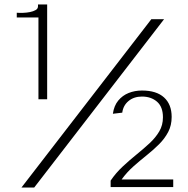

<svg xmlns="http://www.w3.org/2000/svg" viewBox="-20 -837 840 859"><path d="M76 2 657 -751H714L133 2ZM152 -393V-759H55V-780Q66 -779 82.5 -779.5Q99 -780 114 -783Q129 -786 139.5 -792Q150 -798 150 -809V-817H191V-393ZM475 0V-29Q498 -63 528.5 -91.5Q559 -120 590.5 -145.5Q622 -171 649 -196Q676 -221 692.5 -249Q709 -277 709 -312Q709 -359 682.5 -382Q656 -405 615 -405Q579 -405 555 -385Q531 -365 527 -333L485 -328Q490 -364 509 -387Q528 -410 555.5 -421Q583 -432 615 -432Q680 -432 714 -401Q748 -370 748 -314Q748 -276 732.5 -246.5Q717 -217 692 -192Q667 -167 637 -143Q607 -119 577.5 -93Q548 -67 524 -34H755V0Z"/></svg>

Font: Panamera
Style: Regular
Weight: 400
Designer: Bastien Sozeau
Foundry: NBR — Bastien Sozeau
Version: Version 3.002; ttfautohint (v1.8.4.7-5d5b);gftools[0.9.33]